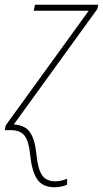

<svg xmlns="http://www.w3.org/2000/svg" viewBox="-41 -547 433 807"><path d="M188 240Q138 240 115.5 206.5Q93 173 86 106Q81 50 63.5 25Q46 0 4 0H-21L-17 -20L332 -502H101L106 -527H372L368 -509L17 -24Q65 -21 85.5 9.5Q106 40 112 101Q118 163 135.5 189Q153 215 191 215Q206 215 218 212Q230 209 241 204V229Q233 233 219.5 236.5Q206 240 188 240Z"/></svg>

Font: Noto Sans SemiCondensed Thin
Style: Italic
Weight: 100
Width: 4
Italic angle: -12°
Designer: Monotype Design Team
Foundry: Monotype Imaging Inc.
Version: Version 2.013; ttfautohint (v1.8.4.7-5d5b)